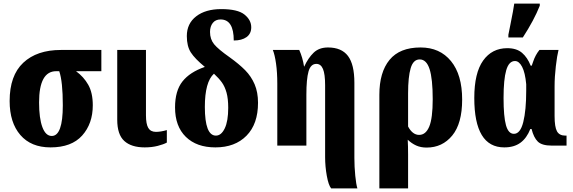

<svg xmlns="http://www.w3.org/2000/svg" viewBox="-20 -816 3209 1076"><path d="M34 -250Q34 -393 110.5 -464.5Q187 -536 321 -536H548V-417H406Q449 -386 474.5 -341Q500 -296 500 -226Q500 -123 440.5 -56.5Q381 10 263 10Q154 10 94 -59.5Q34 -129 34 -250ZM332 -226Q332 -359 312 -417H295Q199 -417 199 -242Q199 -153 217.5 -103.5Q236 -54 270 -54Q332 -54 332 -226Z M637 -145V-536H798V-170Q798 -121 811 -99Q824 -77 854 -77Q881 -77 915 -87V-17Q897 -7 864 1.5Q831 10 791 10Q716 10 676.5 -26Q637 -62 637 -145Z M961 -214Q961 -307 1002.5 -359.5Q1044 -412 1128 -441Q1072 -487 1049.5 -522Q1027 -557 1027 -614Q1027 -684 1079.5 -724.5Q1132 -765 1220 -765Q1312 -765 1350 -734.5Q1388 -704 1388 -663Q1388 -627 1361.5 -608Q1335 -589 1290 -589Q1290 -707 1216 -707Q1188 -707 1172.5 -687.5Q1157 -668 1157 -637Q1157 -596 1180 -568Q1203 -540 1267 -495Q1320 -457 1354 -422.5Q1388 -388 1407 -343.5Q1426 -299 1426 -240Q1426 -121 1361.5 -55.5Q1297 10 1187 10Q1082 10 1021.5 -49Q961 -108 961 -214ZM1259 -212Q1259 -263 1249.5 -297Q1240 -331 1223.5 -354Q1207 -377 1179 -403Q1128 -357 1128 -217Q1128 -56 1190 -56Q1220 -56 1239.5 -96.5Q1259 -137 1259 -212Z M1802 65V-338Q1802 -401 1790 -429.5Q1778 -458 1753 -458Q1721 -458 1709 -415.5Q1697 -373 1697 -285V0H1534V-347Q1534 -410 1527 -459.5Q1520 -509 1509 -536H1657Q1676 -494 1684 -443H1685Q1707 -491 1737.5 -520.5Q1768 -550 1818 -550Q1894 -550 1930 -502.5Q1966 -455 1966 -352V69Q1966 119 1971 169Q1976 219 1983 240H1836Q1821 222 1811.5 169.5Q1802 117 1802 65Z M2106 -285Q2106 -411 2163 -480.5Q2220 -550 2337 -550Q2445 -550 2507.5 -473.5Q2570 -397 2570 -258Q2570 -124 2514.5 -56.5Q2459 11 2371 11Q2338 11 2312.5 -0.5Q2287 -12 2265 -33Q2267 3 2267 49V240H2106ZM2405 -260Q2405 -374 2387.5 -428.5Q2370 -483 2332 -483Q2296 -483 2281.5 -434Q2267 -385 2267 -293V-107Q2292 -60 2329 -60Q2366 -60 2385.5 -106.5Q2405 -153 2405 -260Z M2638 -267Q2638 -407 2687.5 -476.5Q2737 -546 2823 -546Q2875 -546 2905.5 -520Q2936 -494 2954 -448H2960Q2962 -453 2968 -471Q2974 -489 2982.5 -505Q2991 -521 3003 -536H3110Q3102 -505 3095 -445Q3088 -385 3088 -332V-166Q3088 -104 3101.5 -80Q3115 -56 3148 -56H3155V0H3072Q3017 0 2994 -22.5Q2971 -45 2959 -93H2952Q2932 -42 2896.5 -16Q2861 10 2806 10Q2638 10 2638 -267ZM2929 -308V-344Q2923 -409 2906 -441.5Q2889 -474 2866 -474Q2832 -474 2817 -422.5Q2802 -371 2802 -267Q2802 -163 2815.5 -114.5Q2829 -66 2860 -66Q2896 -66 2912.5 -132Q2929 -198 2929 -308ZM2829 -621 2840 -676Q2858 -765 2862 -796H3005V-784Q2973 -703 2910 -606H2829Z"/></svg>

Font: Noto Serif CondBlack
Style: Regular
Weight: 900
Width: 3
Designer: Monotype Design Team
Foundry: Monotype Imaging Inc.
Version: Version 1.001